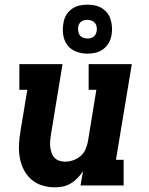

<svg xmlns="http://www.w3.org/2000/svg" viewBox="-20 -795 640 823"><path d="M214 8Q186 8 159.5 -0.5Q133 -9 113 -27Q93 -45 81 -69.5Q69 -94 64.5 -121Q60 -148 61.5 -177Q63 -206 68 -234L97 -410H63V-520H248L198 -216Q196 -203 195 -190Q194 -177 195.5 -164.5Q197 -152 201 -140Q205 -128 213.5 -119Q222 -110 234 -106Q246 -102 259 -102Q276 -102 293.5 -108Q311 -114 325 -126Q339 -138 346.5 -155Q354 -172 357 -189L393 -410H360V-520H545L477 -110H510V0H325L336 -61Q325 -45 312 -31.5Q299 -18 283 -8.5Q267 1 249.5 4.5Q232 8 214 8ZM355 -565Q329 -565 306 -574Q283 -583 269 -601.5Q255 -620 251 -645Q247 -670 252 -696Q254 -713 263 -729Q272 -745 287 -756Q302 -767 319.5 -771Q337 -775 355 -775Q371 -775 387.5 -771.5Q404 -768 417.5 -759.5Q431 -751 440.5 -738.5Q450 -726 454.5 -710.5Q459 -695 460 -678Q461 -661 458 -644Q455 -627 446 -611Q437 -595 422 -584Q407 -573 389.5 -569Q372 -565 355 -565ZM355 -630Q361 -630 368 -631.5Q375 -633 380.5 -637Q386 -641 389.5 -647.5Q393 -654 394 -660Q396 -670 394.5 -679.5Q393 -689 387.5 -696Q382 -703 373 -706.5Q364 -710 355 -710Q348 -710 341.5 -708.5Q335 -707 329 -703Q323 -699 319.5 -692.5Q316 -686 315 -680Q314 -670 315.5 -660.5Q317 -651 322 -644Q327 -637 336 -633.5Q345 -630 355 -630Z"/></svg>

Font: Iosevka Etoile XBdObl
Style: Regular
Weight: 800
Italic angle: -9°
Designer: Belleve Invis
Foundry: Belleve Invis
Version: Version 15.5.2; ttfautohint (v1.8.4)